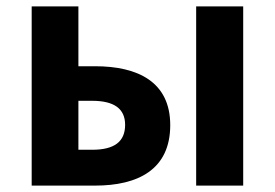

<svg xmlns="http://www.w3.org/2000/svg" viewBox="-20 -580 859 600"><path d="M79 0H277C411 0 512 -50 512 -189C512 -324 411 -373 277 -373H225V-560H79ZM593 -560V0H740V-560ZM225 -265H268C337 -265 371 -240 371 -190C371 -137 337 -112 268 -112H225Z"/></svg>

Font: Noto Sans KR Bold
Style: Regular
Weight: 700
Designer: Ryoko NISHIZUKA  (kana & ideographs); Paul D. Hunt (Latin, Greek & Cyrillic); Wenlong ZHANG  (bopomofo); Sandoll Communi
Foundry: Adobe Systems Incorporated
Version: Version 1.004;PS 1.004;hotconv 1.0.82;makeotf.lib2.5.63406